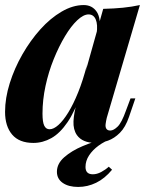

<svg xmlns="http://www.w3.org/2000/svg" viewBox="-21 -551 599 759"><path d="M175 -40Q191 -40 210 -57Q229 -74 249 -106.5Q269 -139 288 -186Q307 -233 323 -295L301 -186Q276 -112 246 -68Q216 -24 182 -5Q148 14 111 14Q55 14 27 -19Q-1 -52 -1 -109Q-1 -163 17.5 -222Q36 -281 67.5 -336Q99 -391 138.5 -435Q178 -479 222.5 -505Q267 -531 310 -531Q343 -531 361 -505Q379 -479 372 -424L361 -418Q366 -454 357.5 -474Q349 -494 329 -494Q309 -494 284.5 -471Q260 -448 236 -408Q212 -368 191.5 -317.5Q171 -267 159 -211.5Q147 -156 147 -102Q147 -68 154 -54Q161 -40 175 -40ZM387 -516Q430 -517 465 -520.5Q500 -524 532 -531L401 -85Q398 -72 396.5 -60.5Q395 -49 399.5 -42Q404 -35 415 -35Q428 -35 444 -50.5Q460 -66 477 -114L495 -162H514L489 -89Q475 -48 453 -26Q431 -4 406 5Q381 14 357 14Q305 14 283 -17Q268 -39 269.5 -71.5Q271 -104 283 -146ZM422 -3Q393 7 369 24.5Q345 42 331 63.5Q317 85 317 109Q317 138 346 138Q362 138 379 129Q396 120 409 108L422 120Q393 155 359 171.5Q325 188 288 188Q250 188 227 172Q204 156 204 128Q204 96 233 70.5Q262 45 306 26.5Q350 8 396 -3Z"/></svg>

Font: Playfair Display
Style: Bold Italic
Weight: 700
Italic angle: -14°
Designer: Claus Eggers Sørensen
Foundry: Claus Eggers Sørensen
Version: Version 1.203